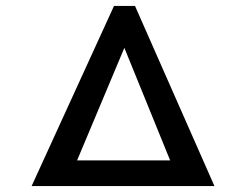

<svg xmlns="http://www.w3.org/2000/svg" viewBox="-20 -630 834 650"><path d="M87 0 366 -610H437L706 0ZM241 -87H556L401 -468Z"/></svg>

Font: BioRhyme SemiBold
Style: Regular
Weight: 600
Designer: Aoife Mooney
Foundry: Aoife Mooney Type
Version: Version 1.600;gftools[0.9.33]